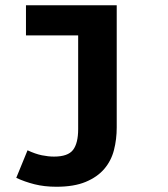

<svg xmlns="http://www.w3.org/2000/svg" viewBox="-20 -516 640 732"><path d="M195 196Q149 196 111.5 186.5Q74 177 42 162L85 57Q115 71 139.5 76Q164 81 186 81Q239 81 258.5 55.5Q278 30 278 -24V-381H79V-496H425V-30Q425 15 414.5 56Q404 97 377.5 128Q351 159 306.5 177.5Q262 196 195 196Z"/></svg>

Font: Source Code Pro
Style: Bold
Weight: 700
Monospace: yes
Designer: Paul D. Hunt, Teo Tuominen
Foundry: Adobe Systems Incorporated
Version: Version 2.030;PS 1.000;hotconv 16.6.51;makeotf.lib2.5.65220